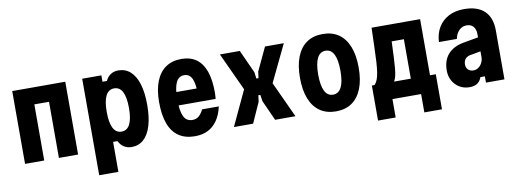

<svg xmlns="http://www.w3.org/2000/svg" viewBox="-64 -1015 4327 1597"><g transform="rotate(-10 2100.0 -217.0)"><path d="M76 0V-615H524V0H362V-474H238V0Z M667 200V-615H829V-561H866Q882 -595 909.5 -613Q937 -631 974 -631Q1034 -631 1076 -593Q1118 -555 1140 -483.5Q1162 -412 1162 -308Q1162 -204 1140 -131.5Q1118 -59 1076 -21.5Q1034 16 974 16Q938 16 910 -2Q882 -20 866 -53H829V200ZM914 -125Q961 -125 984.5 -171Q1008 -217 1008 -308Q1008 -399 984.5 -444.5Q961 -490 914 -490Q867 -490 843.5 -444Q820 -398 820 -307Q820 -217 843.5 -171Q867 -125 914 -125Z M1382 -370H1652L1593 -314Q1593 -409 1572.5 -453Q1552 -497 1507 -497Q1460 -497 1438 -450.5Q1416 -404 1416 -311Q1416 -211 1438 -164.5Q1460 -118 1512 -118Q1542 -118 1564 -135.5Q1586 -153 1605 -191H1746Q1731 -122 1698.5 -75Q1666 -28 1619 -4.5Q1572 19 1509 19Q1428 19 1373 -18Q1318 -55 1290.5 -128.5Q1263 -202 1263 -311Q1263 -415 1291.5 -487Q1320 -559 1374.5 -596.5Q1429 -634 1507 -634Q1582 -634 1632.5 -598Q1683 -562 1708.5 -491Q1734 -420 1734 -314Q1734 -295 1733 -283Q1732 -271 1731 -257H1382Z M1840 0 1978 -295 1830 -615H1998L2087 -419L2094 -365H2112L2119 -419L2211 -615H2370L2220 -303L2360 0H2188L2111 -171L2103 -225H2086L2079 -171L2002 0Z M2700 19Q2621 19 2565.5 -19Q2510 -57 2481 -130Q2452 -203 2452 -307Q2452 -412 2481 -485Q2510 -558 2565 -596Q2620 -634 2700 -634Q2780 -634 2835 -596Q2890 -558 2919 -485Q2948 -412 2948 -307Q2948 -203 2919 -130Q2890 -57 2835 -19Q2780 19 2700 19ZM2700 -122Q2747 -122 2770.5 -169Q2794 -216 2794 -307Q2794 -399 2770.5 -446Q2747 -493 2700 -493Q2653 -493 2629.5 -446Q2606 -399 2606 -307Q2606 -216 2629.5 -169Q2653 -122 2700 -122Z M3030 155V-141H3053Q3068 -157 3077.5 -181.5Q3087 -206 3092.5 -242.5Q3098 -279 3101 -330.5Q3104 -382 3106 -452Q3108 -522 3111 -615H3521V-141H3570V155H3421V0H3179V155ZM3218 -141H3359V-474H3256Q3253 -396 3250.5 -341.5Q3248 -287 3244.5 -249.5Q3241 -212 3235 -186.5Q3229 -161 3218 -141Z M3979 -384V-266L3885 -249Q3855 -245 3839 -226.5Q3823 -208 3823 -178Q3823 -151 3840 -134.5Q3857 -118 3885 -118Q3908 -118 3927 -131.5Q3946 -145 3957.5 -167.5Q3969 -190 3969 -216V-410Q3969 -450 3949 -473.5Q3929 -497 3893 -497Q3868 -497 3848 -485.5Q3828 -474 3814 -452.5Q3800 -431 3793 -400H3642Q3646 -473 3678 -525Q3710 -577 3765 -605.5Q3820 -634 3894 -634Q4008 -634 4066.5 -577.5Q4125 -521 4125 -413V0H3969V-53H3931Q3920 -20 3895 -3Q3870 14 3829 14Q3782 14 3745 -8Q3708 -30 3686.5 -68Q3665 -106 3665 -154Q3665 -240 3710.5 -292Q3756 -344 3844 -360Z"/></g></svg>

Font: Martian Mono Condensed
Style: Bold
Weight: 700
Width: 3
Designer: Roman Shamin
Foundry: Evil Martians
Version: Version 1.000